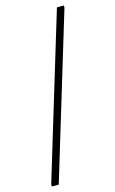

<svg xmlns="http://www.w3.org/2000/svg" viewBox="-131 -833 581 966"><g transform="rotate(-15 159.5 -350.0)"><path d="M271 -782H307V-770L49 82H13V70Z"/></g></svg>

Font: Phudu SemiBold
Style: Regular
Weight: 600
Version: Version 1.005;gftools[0.9.23]